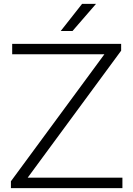

<svg xmlns="http://www.w3.org/2000/svg" viewBox="-20 -965 684 985"><path d="M36 0V-35L515.5 -686.5H42.5V-740H601.5V-705L122 -53.5H608V0ZM291.5 -806 401 -945H472.5L352 -806Z"/></svg>

Font: Encode Sans Exp Lt
Style: Regular
Weight: 300
Width: 7
Designer: Multiple Designers
Foundry: Impallari Type
Version: Version 3.002; ttfautohint (v1.8.3) -l 8 -r 50 -G 200 -x 14 